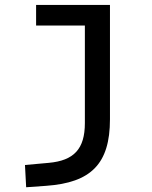

<svg xmlns="http://www.w3.org/2000/svg" viewBox="-20 -538 626 792"><path d="M87.9 234.4 170.9 228.5C354.5 215.3 433.6 138.7 433.6 -45.9V-517.6H128.9V-432.6H330.1V-30.3C330.1 76.2 285.2 124.5 180.7 133.8L83 142.6Z"/></svg>

Font: CaskaydiaCove Nerd Font
Style: Regular
Weight: 400
Designer: Aaron Bell
Foundry: Saja Typeworks
Version: Version 2111.1;Nerd Fonts 2.3.3